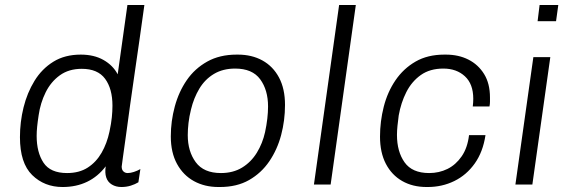

<svg xmlns="http://www.w3.org/2000/svg" viewBox="-20 -740 2295 770"><path d="M231 10Q158 10 109 -38Q60 -86 60 -190Q60 -251 74.5 -309.5Q89 -368 118.5 -416Q148 -464 194 -492.5Q240 -521 304 -521Q357 -521 395 -499.5Q433 -478 452 -442L491 -720H559Q558 -712 552.5 -673.5Q547 -635 539 -577.5Q531 -520 521 -453Q511 -386 502 -320Q493 -254 485.5 -199Q478 -144 473 -109.5Q468 -75 468 -72Q468 -59 475 -52.5Q482 -46 492 -46Q503 -46 517 -50.5Q531 -55 543 -62L535 -9Q522 -1 504.5 4.5Q487 10 467 10Q445 10 428.5 0Q412 -10 406 -28.5Q400 -47 404 -73Q373 -32 329.5 -11Q286 10 231 10ZM249 -46Q298 -46 332 -68Q366 -90 387.5 -127.5Q409 -165 419 -212Q426 -245 428.5 -269.5Q431 -294 431 -316Q431 -384 401.5 -424Q372 -464 308 -464Q256 -464 220 -438Q184 -412 163 -369.5Q142 -327 135 -278Q131 -252 129 -232Q127 -212 127 -195Q127 -129 154.5 -87.5Q182 -46 249 -46Z M856 10Q801 10 758 -13.5Q715 -37 690 -82.5Q665 -128 665 -193Q665 -254 681 -313Q697 -372 729 -418.5Q761 -465 811 -493Q861 -521 929 -521H934Q990 -521 1032.5 -497.5Q1075 -474 1099 -429Q1123 -384 1123 -319Q1123 -257 1107.5 -198.5Q1092 -140 1060 -93Q1028 -46 979 -18Q930 10 862 10ZM866 -46Q915 -46 951 -68Q987 -90 1010 -127.5Q1033 -165 1043 -210Q1049 -238 1052 -264Q1055 -290 1055 -313Q1055 -379 1023.5 -422Q992 -465 923 -465Q874 -465 838 -443.5Q802 -422 779.5 -384.5Q757 -347 746 -301Q739 -273 736 -247Q733 -221 733 -198Q733 -133 765 -89.5Q797 -46 866 -46Z M1239 0 1340 -720H1407L1306 0Z M1691 10Q1635 10 1593 -14Q1551 -38 1527.5 -83Q1504 -128 1504 -192Q1504 -253 1519 -312Q1534 -371 1566 -418Q1598 -465 1646.5 -493Q1695 -521 1762 -521H1768Q1819 -521 1858.5 -501Q1898 -481 1921.5 -443Q1945 -405 1945 -349Q1945 -341 1945 -332Q1945 -323 1943 -313H1876Q1877 -321 1877.5 -329Q1878 -337 1878 -344Q1878 -403 1844.5 -434Q1811 -465 1758 -465Q1704 -465 1667.5 -439Q1631 -413 1609.5 -370.5Q1588 -328 1579 -277Q1576 -255 1574 -235Q1572 -215 1572 -199Q1572 -132 1602.5 -89Q1633 -46 1701 -46Q1741 -46 1774.5 -62.5Q1808 -79 1831.5 -113Q1855 -147 1861 -198H1927Q1917 -131 1884 -84.5Q1851 -38 1802 -14Q1753 10 1695 10Z M2047 0 2119 -511H2187L2115 0ZM2136 -655 2144 -720H2219L2210 -655Z"/></svg>

Font: Chivo ExtraLight
Style: Italic
Weight: 250
Italic angle: -8.05°
Designer: Hector Gatti
Foundry: Omnibus-Type
Version: Version 2.002